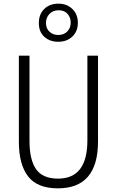

<svg xmlns="http://www.w3.org/2000/svg" viewBox="-20 -1018 640 1048"><path d="M405 -894Q405 -940 375 -969Q345 -998 299 -998Q251 -998 221.5 -969Q192 -940 192 -892Q192 -844 222 -817Q252 -790 298 -790Q345 -790 375 -818.5Q405 -847 405 -894ZM231 -893Q231 -922 250 -942Q269 -962 300 -962Q332 -962 349 -942Q366 -922 366 -895Q366 -865 347 -846Q328 -827 298 -827Q270 -827 250.5 -844.5Q231 -862 231 -893ZM515 -246V-714H457V-252Q457 -43 297 -43Q213 -43 177 -94.5Q141 -146 141 -249V-714H83V-245Q83 -120 133.5 -55Q184 10 296 10Q515 10 515 -246Z"/></svg>

Font: Noto Sans Mono UI Light
Style: Regular
Weight: 300
Designer: Monotype Design team
Foundry: Monotype Imaging Inc.
Version: 1.000